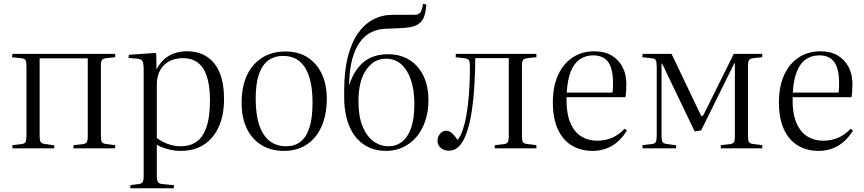

<svg xmlns="http://www.w3.org/2000/svg" viewBox="-20 -801 4665 1037"><path d="M47 0V-17L97 -23Q113 -25 118 -34.5Q123 -44 123 -70V-441Q123 -466 118 -475.5Q113 -485 97 -486L45 -492L47 -510H602V-492L555 -487Q536 -485 530.5 -477Q525 -469 525 -446V-65Q525 -42 530.5 -33.5Q536 -25 555 -23L602 -17V0H377V-17L424 -22Q443 -24 448.5 -33Q454 -42 454 -66V-486H194V-67Q194 -44 199 -35Q204 -26 220 -24L273 -16V0Z M684 216V199L729 193Q745 191 750.5 182.5Q756 174 756 147V-420Q756 -458 750 -470Q744 -482 722 -484L674 -488L676 -505L818 -515L824 -511L825 -429H827Q845 -463 869.5 -483.5Q894 -504 924 -514Q954 -524 988 -524Q1052 -524 1097 -495Q1142 -466 1166 -409Q1190 -352 1190 -266Q1190 -180 1162 -117Q1134 -54 1081.5 -20Q1029 14 956 14Q923 14 888.5 5Q854 -4 827 -19V148Q827 171 832.5 181Q838 191 856 193L919 199V216ZM958 -11Q1005 -11 1040 -34.5Q1075 -58 1094.5 -112.5Q1114 -167 1114 -259Q1114 -340 1096.5 -390.5Q1079 -441 1046.5 -464Q1014 -487 969 -487Q926 -487 894 -470Q862 -453 844.5 -421Q827 -389 827 -343V-56Q852 -36 886.5 -23.5Q921 -11 958 -11Z M1513 14Q1443 14 1391.5 -18Q1340 -50 1312.5 -108Q1285 -166 1285 -246Q1285 -332 1313.5 -393.5Q1342 -455 1395.5 -489Q1449 -523 1523 -523Q1591 -523 1640.5 -491.5Q1690 -460 1717.5 -403Q1745 -346 1745 -269Q1745 -182 1717 -118.5Q1689 -55 1637 -20.5Q1585 14 1513 14ZM1525 -11Q1571 -11 1603 -35.5Q1635 -60 1651.5 -112.5Q1668 -165 1668 -246Q1668 -311 1657.5 -358Q1647 -405 1627 -436.5Q1607 -468 1577.5 -483.5Q1548 -499 1510 -499Q1463 -499 1429.5 -475Q1396 -451 1378.5 -400Q1361 -349 1361 -268Q1361 -180 1381 -123Q1401 -66 1437.5 -38.5Q1474 -11 1525 -11Z M2065 14Q2008 14 1965 -8.5Q1922 -31 1894 -70Q1866 -109 1852.5 -161.5Q1839 -214 1839 -273V-314Q1839 -415 1858 -491.5Q1877 -568 1912 -619Q1947 -670 1995 -695.5Q2043 -721 2101 -721Q2121 -721 2141 -721Q2161 -721 2180 -721Q2199 -721 2216 -721Q2235 -721 2244 -727.5Q2253 -734 2257 -747Q2259 -753 2261.5 -762.5Q2264 -772 2265 -781L2283 -776Q2280 -741 2272.5 -717Q2265 -693 2249.5 -678.5Q2234 -664 2207 -657Q2201 -655 2191 -653.5Q2181 -652 2165 -650.5Q2149 -649 2125 -648Q2101 -647 2068 -646Q2022 -645 1985.5 -627Q1949 -609 1923 -572.5Q1897 -536 1882.5 -482Q1868 -428 1866 -355V-341Q1891 -420 1942 -464Q1993 -508 2076 -508Q2143 -508 2192 -477Q2241 -446 2267.5 -390.5Q2294 -335 2294 -260Q2294 -199 2277 -148.5Q2260 -98 2229.5 -62Q2199 -26 2157 -6Q2115 14 2065 14ZM2079 -11Q2120 -11 2151.5 -35.5Q2183 -60 2200.5 -110.5Q2218 -161 2218 -239Q2218 -314 2199.5 -369Q2181 -424 2147 -454Q2113 -484 2065 -484Q1999 -484 1957.5 -423.5Q1916 -363 1916 -254Q1916 -173 1938 -119Q1960 -65 1997 -38Q2034 -11 2079 -11Z M2404 13Q2379 13 2361 -1.5Q2343 -16 2343 -40Q2343 -55 2349.5 -67.5Q2356 -80 2366.5 -87.5Q2377 -95 2389 -95Q2407 -95 2422 -81Q2437 -67 2452 -45Q2461 -58 2468.5 -72.5Q2476 -87 2482 -108Q2490 -132 2496.5 -165.5Q2503 -199 2508 -242.5Q2513 -286 2515.5 -336Q2518 -386 2518 -443Q2518 -467 2513 -475.5Q2508 -484 2492 -486L2441 -492L2442 -510H2877V-492L2829 -487Q2811 -485 2805 -477Q2799 -469 2799 -446V-64Q2799 -42 2804.5 -33.5Q2810 -25 2829 -23L2877 -17V0H2652V-17L2698 -22Q2717 -24 2722.5 -33Q2728 -42 2728 -65V-487H2547Q2547 -455 2546 -424.5Q2545 -394 2543.5 -365Q2542 -336 2540 -306.5Q2538 -277 2534 -247Q2529 -197 2519 -150.5Q2509 -104 2494 -67Q2479 -30 2457 -8.5Q2435 13 2404 13Z M3181 14Q3117 14 3068.5 -15Q3020 -44 2993 -102.5Q2966 -161 2966 -248Q2966 -334 2994 -395.5Q3022 -457 3072.5 -490.5Q3123 -524 3190 -524Q3245 -524 3283 -501.5Q3321 -479 3342 -439.5Q3363 -400 3363 -348Q3363 -331 3362 -313Q3361 -295 3358 -276H3040Q3038 -192 3059.5 -140Q3081 -88 3119 -64.5Q3157 -41 3204 -41Q3246 -41 3282.5 -55.5Q3319 -70 3354 -106L3366 -95Q3328 -37 3282 -11.5Q3236 14 3181 14ZM3041 -301H3288Q3290 -313 3290.5 -325.5Q3291 -338 3291 -351Q3291 -431 3264.5 -466.5Q3238 -502 3184 -502Q3143 -502 3112 -481Q3081 -460 3063 -415.5Q3045 -371 3041 -301Z M3450 0V-17L3501 -23Q3517 -25 3522 -34.5Q3527 -44 3527 -70V-441Q3527 -466 3522 -475.5Q3517 -485 3501 -486L3449 -492L3451 -510H3607L3768 -173L3779 -179L3943 -510H4097V-492L4050 -487Q4031 -485 4025.5 -476.5Q4020 -468 4020 -445V-64Q4020 -42 4025.5 -33.5Q4031 -25 4050 -23L4097 -17V0H3873V-17L3919 -22Q3938 -24 3943.5 -33Q3949 -42 3949 -65V-459H3946L3767 -97L3732 -91L3556 -458H3553V-67Q3553 -44 3558 -35Q3563 -26 3578 -24L3632 -16V0Z M4402 14Q4338 14 4289.5 -15Q4241 -44 4214 -102.5Q4187 -161 4187 -248Q4187 -334 4215 -395.5Q4243 -457 4293.5 -490.5Q4344 -524 4411 -524Q4466 -524 4504 -501.5Q4542 -479 4563 -439.5Q4584 -400 4584 -348Q4584 -331 4583 -313Q4582 -295 4579 -276H4261Q4259 -192 4280.5 -140Q4302 -88 4340 -64.5Q4378 -41 4425 -41Q4467 -41 4503.5 -55.5Q4540 -70 4575 -106L4587 -95Q4549 -37 4503 -11.5Q4457 14 4402 14ZM4262 -301H4509Q4511 -313 4511.5 -325.5Q4512 -338 4512 -351Q4512 -431 4485.5 -466.5Q4459 -502 4405 -502Q4364 -502 4333 -481Q4302 -460 4284 -415.5Q4266 -371 4262 -301Z"/></svg>

Font: Literata 60pt Light
Style: Regular
Weight: 300
Designer: Latin by Veronika Burian and Jose Scaglione. Greek by Irene Vlachou. Cyrillic by Vera Evstafieva.
Foundry: TypeTogether
Version: Version 3.103;gftools[0.9.29]